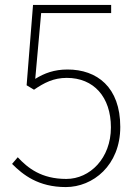

<svg xmlns="http://www.w3.org/2000/svg" viewBox="-20 -746 561 779"><path d="M247 13C357 13 468 -75 468 -231C468 -393 373 -464 254 -464C200 -464 160 -449 123 -426L147 -693H431V-726H114L88 -400L118 -382C159 -410 197 -430 251 -430C360 -430 430 -353 430 -229C430 -104 345 -20 249 -20C148 -20 93 -64 52 -108L29 -81C73 -37 135 13 247 13Z"/></svg>

Font: Harano Aji Gothic CN ExtraLight
Style: Regular
Weight: 250
Foundry: Masamichi Hosoda
Version: HaranoAjiGothicCN-ExtraLight version 20230610;ttx 4.39.4